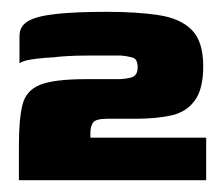

<svg xmlns="http://www.w3.org/2000/svg" viewBox="-20 -548 380 325"><path d="M12 -243Q12 -258 12 -272.5Q12 -287 12 -302Q12 -346 18 -370.5Q24 -395 48 -404.5Q72 -414 125 -414Q143 -414 152.5 -414Q162 -414 179 -414Q192 -414 202.5 -417Q213 -420 213 -434Q213 -448 204.5 -450.5Q196 -453 185 -454Q171 -454 161 -454Q151 -454 132 -454Q108 -454 93 -453Q78 -452 71 -451Q68 -451 55.5 -450Q43 -449 31 -447Q19 -445 13 -441V-487Q13 -504 28 -512.5Q43 -521 76 -524.5Q109 -528 161 -528Q211 -528 248 -522.5Q285 -517 304.5 -497.5Q324 -478 324 -436Q324 -397 309.5 -377.5Q295 -358 269.5 -352.5Q244 -347 209 -347Q202 -347 192 -347Q182 -347 162 -347Q142 -347 137.5 -340.5Q133 -334 133 -323V-315H329V-243Z"/></svg>

Font: Genos ExtraBold
Style: Regular
Weight: 800
Designer: Robert E. Leuschke
Foundry: Robert E. Leuschke
Version: Version 1.010